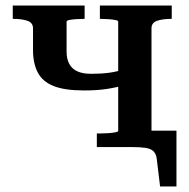

<svg xmlns="http://www.w3.org/2000/svg" viewBox="-20 -530 681 692"><path d="M406 -58V-452Q406 -456 395 -458Q384 -460 369 -461Q354 -462 342 -462H340V-510H599V-462H598Q566 -462 546 -455Q526 -448 526 -428V0H329V-49H342Q354 -49 369 -50Q384 -51 395 -53Q406 -55 406 -58ZM99 -349V-428Q99 -448 79 -455Q59 -462 28 -462H26V-510H285V-462H283Q270 -462 255 -461Q240 -460 230 -458Q220 -456 220 -452V-343Q220 -318 229.5 -300Q239 -282 258.5 -273Q278 -264 308 -264Q344 -264 371 -267.5Q398 -271 433 -281V-224Q396 -214 362.5 -209Q329 -204 283 -204Q213 -204 173 -220Q133 -236 116 -269Q99 -302 99 -349ZM413 0V-59H616V142H557L545 43Q543 25 533.5 15.5Q524 6 505 3Q486 0 454 0Z"/></svg>

Font: Roboto Serif 36pt Medium
Style: Regular
Weight: 500
Designer: Greg Gazdowicz
Foundry: Commercial Type
Version: Version 1.008